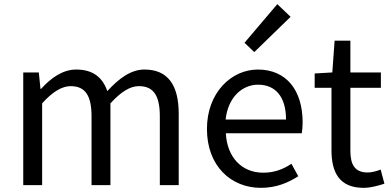

<svg xmlns="http://www.w3.org/2000/svg" viewBox="-20 -892 1886 925"><path d="M92 0H183V-394C233 -450 279 -477 320 -477C389 -477 421 -434 421 -332V0H512V-394C563 -450 607 -477 649 -477C718 -477 750 -434 750 -332V0H841V-344C841 -483 788 -557 676 -557C610 -557 553 -514 497 -453C475 -517 430 -557 347 -557C282 -557 225 -516 178 -464H175L167 -543H92Z M1205 -641 1380 -811 1316 -872 1158 -686ZM1237 13C1311 13 1369 -12 1417 -43L1384 -103C1344 -76 1301 -60 1248 -60C1145 -60 1074 -134 1068 -250H1434C1436 -263 1438 -282 1438 -302C1438 -457 1360 -557 1222 -557C1096 -557 977 -447 977 -271C977 -92 1093 13 1237 13ZM1067 -316C1078 -422 1146 -484 1223 -484C1308 -484 1358 -425 1358 -316Z M1732 13C1765 13 1801 3 1832 -7L1814 -75C1796 -68 1771 -61 1752 -61C1689 -61 1668 -99 1668 -166V-469H1815V-543H1668V-696H1592L1581 -543L1496 -538V-469H1577V-168C1577 -60 1616 13 1732 13Z"/></svg>

Font: Noto Sans JP
Style: Regular
Weight: 400
Designer: Ryoko NISHIZUKA  (kana, bopomofo & ideographs); Paul D. Hunt (Latin, Greek & Cyrillic); Sandoll Communications , Soo-you
Foundry: Adobe
Version: Version 2.002;hotconv 1.0.116;makeotfexe 2.5.65601